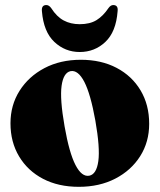

<svg xmlns="http://www.w3.org/2000/svg" viewBox="-20 -710 617 742"><path d="M292.5 -479Q371 -479 430.5 -447.8Q490 -416.5 523.2 -360.8Q556.5 -305 556.5 -231.5Q556.5 -161.5 521.8 -106.5Q487 -51.5 425.8 -19.8Q364.5 12 284.5 12Q205.5 12 146.2 -19Q87 -50 53.8 -105.5Q20.5 -161 20.5 -233.5Q20.5 -303.5 55.5 -359Q90.5 -414.5 151.8 -446.8Q213 -479 292.5 -479ZM325 -31Q353 -36.5 360 -87.5Q367 -138.5 348.5 -244Q330 -347 305.8 -393.8Q281.5 -440.5 252.5 -435Q225 -429 218 -378.2Q211 -327.5 229.5 -222Q247.5 -119 271.8 -72.2Q296 -25.5 325 -31ZM288 -616.5Q327.5 -616.5 353 -632.2Q378.5 -648 399 -678.5Q407.5 -690.5 417.5 -690.5Q437.5 -690.5 434.5 -666.5Q428.5 -587 387.2 -548Q346 -509 288 -509Q231.5 -509 190 -548Q148.5 -587 142 -666.5Q139.5 -690.5 159 -690.5Q169.5 -690.5 178 -678.5Q199 -645.5 226 -631Q253 -616.5 288 -616.5Z"/></svg>

Font: Fraunces 72pt S000 Black
Style: Regular
Weight: 900
Version: Version 1.000; ttfautohint (v1.8.3)